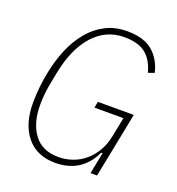

<svg xmlns="http://www.w3.org/2000/svg" viewBox="-131 -816 860 934"><g transform="rotate(20 299.0 -349.0)"><path d="M459 -111H452Q422 -48 373 -18Q324 12 258 12Q162 12 109.5 -52Q57 -116 57 -226Q57 -266 61.5 -308.5Q66 -351 74 -389Q87 -455 111.5 -513Q136 -571 172.5 -615Q209 -659 258 -684.5Q307 -710 370 -710Q456 -710 502 -671Q548 -632 564 -565L532 -554Q518 -612 480 -645Q442 -678 366 -678Q272 -678 207 -606Q142 -534 116 -402L102 -329Q97 -300 95 -274Q93 -248 93 -228Q93 -135 135.5 -77.5Q178 -20 263 -20Q299 -20 333 -31.5Q367 -43 395.5 -66Q424 -89 445.5 -124Q467 -159 476 -206L496 -306H346L352 -338H538L471 0H437Z"/></g></svg>

Font: IBM Plex Sans Cond ExtLt
Style: Italic
Weight: 200
Width: 3
Italic angle: -11°
Designer: Mike Abbink, Paul van der Laan, Pieter van Rosmalen
Foundry: Bold Monday
Version: Version 1.3